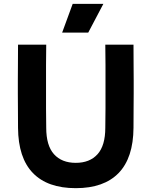

<svg xmlns="http://www.w3.org/2000/svg" viewBox="-20 -966 790 1001"><path d="M74 -733H221Q220 -672 220 -628Q220 -584 220 -548.5Q220 -513 220 -478Q220 -443 220 -400.5Q220 -358 221 -300Q221 -207 261.5 -162Q302 -117 375 -117Q448 -117 488.5 -162Q529 -207 529 -300Q530 -358 530 -400.5Q530 -443 530 -478Q530 -513 530 -548.5Q530 -584 530 -628Q530 -672 529 -733H676Q676 -672 676.5 -628Q677 -584 677 -548.5Q677 -513 677 -478Q677 -443 676.5 -400.5Q676 -358 676 -300Q675 -143 598.5 -64Q522 15 375 15Q228 15 151.5 -64Q75 -143 74 -300Q74 -358 73.5 -400.5Q73 -443 73 -478Q73 -513 73 -548.5Q73 -584 73.5 -628Q74 -672 74 -733ZM359 -946H519L440 -796H304Z"/></svg>

Font: Kreadon
Style: Bold
Weight: 700
Designer: Reiya WATANABE
Foundry: StudioGnu
Version: Version 1.003; ttfautohint (v1.8.4.7-5d5b);gftools[0.9.32]